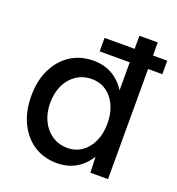

<svg xmlns="http://www.w3.org/2000/svg" viewBox="-129 -806 854 924"><g transform="rotate(20 297.5 -344.0)"><path d="M274 -564V-633H595V-564ZM432 0 428 -93V-700H522V0ZM264 12Q196 12 145.5 -21Q95 -54 66.5 -113Q38 -172 38 -250Q38 -329 66.5 -387.5Q95 -446 145.5 -479Q196 -512 264 -512Q327 -512 373.5 -479Q420 -446 445 -387.5Q470 -329 470 -250Q470 -172 445 -113Q420 -54 373.5 -21Q327 12 264 12ZM286 -74Q328 -74 360 -96.5Q392 -119 410 -158.5Q428 -198 428 -250Q428 -302 410 -341.5Q392 -381 360 -403.5Q328 -426 285 -426Q241 -426 207 -403.5Q173 -381 154 -341.5Q135 -302 135 -250Q135 -198 154.5 -158.5Q174 -119 208 -96.5Q242 -74 286 -74Z"/></g></svg>

Font: Figtree Light Medium
Style: Regular
Weight: 500
Version: Version 2.001;gftools[0.9.30]